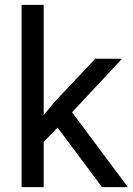

<svg xmlns="http://www.w3.org/2000/svg" viewBox="-20 -770 547 790"><path d="M399.9 0 216.8 -245.1 159.7 -186V0H68.8V-750H159.7V-296.9L208 -354.5L372.1 -528.3H482.4L276.4 -308.1L506.3 0Z"/></svg>

Font: Vazirmatn RD UI
Style: Regular
Weight: 400
Designer: Saber Rastikerdar
Foundry: Saber Rastikerdar
Version: Version 33.003